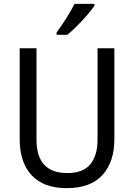

<svg xmlns="http://www.w3.org/2000/svg" viewBox="-20 -964 694 994"><path d="M572 -242Q572 -127 511 -58.5Q450 10 325 10Q206 10 144 -56.5Q82 -123 82 -243V-714H169V-240Q169 -68 329 -68Q410 -68 447.5 -113.5Q485 -159 485 -241V-714H572ZM469 -934Q456 -915 431.5 -886.5Q407 -858 379 -830Q351 -802 329 -784H273V-796Q297 -828 323 -869Q349 -910 366 -944H469Z"/></svg>

Font: Noto Sans Gujarati SemiCondensed
Style: Regular
Weight: 400
Width: 4
Designer: Jelle Bosma - Monotype Design Team, Universal Thirst
Foundry: Monotype Imaging Inc.
Version: Version 2.106; ttfautohint (v1.8.4.7-5d5b)